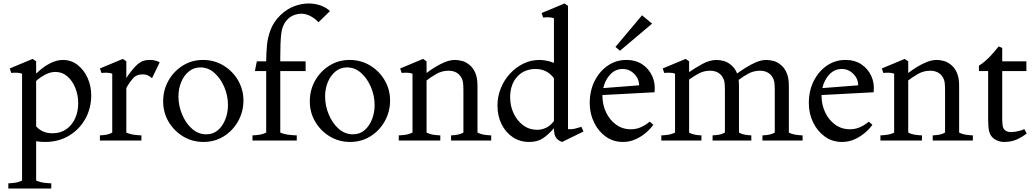

<svg xmlns="http://www.w3.org/2000/svg" viewBox="-20 -809 5943 1105"><path d="M240 8Q227 8 214 7Q201 6 188 4V230Q211 240 236 243Q261 246 275 246V276H28V246Q41 246 64 243Q87 240 107 230V-385Q94 -390 76.5 -390.5Q59 -391 45 -389L36 -415L168 -470L188 -456V-385Q224 -421 264 -442.5Q304 -464 342 -464Q390 -464 427 -435Q464 -406 484.5 -359.5Q505 -313 505 -261Q505 -186 471 -125Q437 -64 377 -28Q317 8 240 8ZM188 -82Q223 -42 282 -42Q328 -42 361 -65Q394 -88 412 -127Q430 -166 430 -215Q430 -262 413.5 -303Q397 -344 367.5 -369.5Q338 -395 299 -395Q270 -395 241 -380Q212 -365 188 -343Z M555 0V-30Q566 -30 587 -33Q608 -36 626 -46V-385Q613 -390 595.5 -390.5Q578 -391 564 -389L555 -415L687 -470L707 -456V-360Q731 -397 760 -428Q789 -459 825 -463Q870 -468 899 -450L855 -359Q847 -367 833 -374Q819 -381 801 -381Q765 -381 744 -356.5Q723 -332 707 -303V-46Q730 -36 755 -33Q780 -30 794 -30V0Z M1151 8Q1087 8 1034.5 -23.5Q982 -55 950.5 -108Q919 -161 919 -226Q919 -291 949.5 -345Q980 -399 1032 -431.5Q1084 -464 1148 -464Q1214 -464 1267 -431.5Q1320 -399 1350.5 -346Q1381 -293 1381 -231Q1381 -166 1350.5 -111.5Q1320 -57 1268 -24.5Q1216 8 1151 8ZM1167 -36Q1207 -36 1234.5 -60Q1262 -84 1277 -122.5Q1292 -161 1292 -204Q1292 -258 1271 -307.5Q1250 -357 1214.5 -389Q1179 -421 1133 -421Q1095 -421 1066.5 -397.5Q1038 -374 1022.5 -336Q1007 -298 1007 -254Q1007 -201 1028 -150.5Q1049 -100 1085 -68Q1121 -36 1167 -36Z M1458 -456H1512Q1512 -501 1516.5 -548.5Q1521 -596 1538.5 -640.5Q1556 -685 1594 -722Q1632 -758 1674 -773.5Q1716 -789 1756 -789Q1794 -789 1826.5 -777Q1859 -765 1879 -745L1813 -681Q1794 -702 1767.5 -716Q1741 -730 1715 -730Q1692 -730 1669.5 -721Q1647 -712 1630 -692Q1604 -663 1598.5 -614.5Q1593 -566 1593 -481V-456H1739V-400H1593V-46Q1617 -36 1645 -33Q1673 -30 1688 -30V0H1433V-30Q1446 -30 1469 -33Q1492 -36 1512 -46V-400H1447Z M1995 8Q1931 8 1878.5 -23.5Q1826 -55 1794.5 -108Q1763 -161 1763 -226Q1763 -291 1793.5 -345Q1824 -399 1876 -431.5Q1928 -464 1992 -464Q2058 -464 2111 -431.5Q2164 -399 2194.5 -346Q2225 -293 2225 -231Q2225 -166 2194.5 -111.5Q2164 -57 2112 -24.5Q2060 8 1995 8ZM2011 -36Q2051 -36 2078.5 -60Q2106 -84 2121 -122.5Q2136 -161 2136 -204Q2136 -258 2115 -307.5Q2094 -357 2058.5 -389Q2023 -421 1977 -421Q1939 -421 1910.5 -397.5Q1882 -374 1866.5 -336Q1851 -298 1851 -254Q1851 -201 1872 -150.5Q1893 -100 1929 -68Q1965 -36 2011 -36Z M2275 0V-30Q2288 -30 2311 -33Q2334 -36 2354 -46V-385Q2341 -390 2323.5 -390.5Q2306 -391 2292 -389L2283 -415L2415 -470L2435 -456V-389Q2457 -406 2484.5 -423Q2512 -440 2541.5 -452Q2571 -464 2599 -464Q2617 -464 2640.5 -458Q2664 -452 2687 -431Q2705 -415 2716.5 -387Q2728 -359 2728 -314V-46Q2748 -36 2771 -33Q2794 -30 2807 -30V0H2576V-30Q2587 -30 2608 -33Q2629 -36 2647 -46V-289Q2647 -314 2645 -332Q2643 -350 2633 -366Q2622 -384 2603.5 -393Q2585 -402 2562 -402Q2523 -402 2490.5 -383Q2458 -364 2435 -346V-46Q2455 -36 2478 -33Q2501 -30 2514 -30V0Z M3026 8Q2972 8 2931 -19.5Q2890 -47 2866.5 -94.5Q2843 -142 2843 -202Q2843 -253 2862 -300.5Q2881 -348 2914.5 -384.5Q2948 -421 2991.5 -442.5Q3035 -464 3084 -464Q3125 -464 3168 -447V-704Q3155 -709 3137.5 -709.5Q3120 -710 3106 -708L3097 -734L3229 -789L3249 -775V-66Q3270 -64 3290.5 -69Q3311 -74 3326 -79L3338 -52L3215 8Q3193 0 3183 -13Q3173 -26 3170.5 -41Q3168 -56 3168 -67V-71Q3136 -34 3104.5 -13Q3073 8 3026 8ZM2916 -249Q2916 -199 2936 -156.5Q2956 -114 2991 -88Q3026 -62 3072 -62Q3097 -62 3121.5 -73Q3146 -84 3168 -112V-359Q3128 -412 3063 -412Q2997 -412 2956.5 -367.5Q2916 -323 2916 -249Z M3374 -215Q3374 -288 3403 -344.5Q3432 -401 3480.5 -433Q3529 -465 3588 -464Q3638 -464 3676 -439Q3714 -414 3733.5 -371.5Q3753 -329 3747 -278L3447 -262V-259Q3447 -207 3468 -162.5Q3489 -118 3526 -91.5Q3563 -65 3610 -65Q3644 -65 3672 -78.5Q3700 -92 3719 -109L3740 -91Q3725 -69 3698.5 -46Q3672 -23 3638 -7.5Q3604 8 3565 8Q3509 8 3466 -23Q3423 -54 3398.5 -105Q3374 -156 3374 -215ZM3564 -412Q3521 -412 3491.5 -380Q3462 -348 3452 -302L3658 -318Q3658 -356 3630 -384Q3602 -412 3564 -412ZM3548 -517 3522 -539 3675 -721 3733 -673Z M3786 0V-30Q3799 -30 3822 -33Q3845 -36 3865 -46V-385Q3852 -390 3834.5 -390.5Q3817 -391 3803 -389L3794 -415L3926 -470L3946 -456V-394Q3979 -417 4021.5 -440.5Q4064 -464 4104 -464Q4122 -464 4145.5 -458Q4169 -452 4192 -431Q4201 -423 4209 -411.5Q4217 -400 4222 -386Q4244 -402 4272.5 -420Q4301 -438 4331.5 -451Q4362 -464 4391 -464Q4409 -464 4432.5 -458Q4456 -452 4479 -431Q4497 -415 4508.5 -387Q4520 -359 4520 -314V-46Q4540 -36 4563 -33Q4586 -30 4599 -30V0H4368V-30Q4379 -30 4400 -33Q4421 -36 4439 -46V-289Q4439 -314 4437 -332Q4435 -350 4425 -366Q4414 -384 4395.5 -393Q4377 -402 4354 -402Q4317 -402 4285.5 -384.5Q4254 -367 4231 -349Q4232 -342 4232.5 -333Q4233 -324 4233 -314V-46Q4251 -36 4272 -33Q4293 -30 4304 -30V0H4081V-30Q4092 -30 4113 -33Q4134 -36 4152 -46V-289Q4152 -314 4150 -332Q4148 -350 4138 -366Q4127 -384 4108.5 -393Q4090 -402 4067 -402Q4030 -402 3999.5 -385Q3969 -368 3946 -351V-46Q3964 -36 3985 -33Q4006 -30 4017 -30V0Z M4635 -215Q4635 -288 4664 -344.5Q4693 -401 4741.5 -433Q4790 -465 4849 -464Q4899 -464 4937 -439Q4975 -414 4994.5 -371.5Q5014 -329 5008 -278L4708 -262V-259Q4708 -207 4729 -162.5Q4750 -118 4787 -91.5Q4824 -65 4871 -65Q4905 -65 4933 -78.5Q4961 -92 4980 -109L5001 -91Q4986 -69 4959.5 -46Q4933 -23 4899 -7.5Q4865 8 4826 8Q4770 8 4727 -23Q4684 -54 4659.5 -105Q4635 -156 4635 -215ZM4825 -412Q4782 -412 4752.5 -380Q4723 -348 4713 -302L4919 -318Q4919 -356 4891 -384Q4863 -412 4825 -412Z M5047 0V-30Q5060 -30 5083 -33Q5106 -36 5126 -46V-385Q5113 -390 5095.5 -390.5Q5078 -391 5064 -389L5055 -415L5187 -470L5207 -456V-389Q5229 -406 5256.5 -423Q5284 -440 5313.5 -452Q5343 -464 5371 -464Q5389 -464 5412.5 -458Q5436 -452 5459 -431Q5477 -415 5488.5 -387Q5500 -359 5500 -314V-46Q5520 -36 5543 -33Q5566 -30 5579 -30V0H5348V-30Q5359 -30 5380 -33Q5401 -36 5419 -46V-289Q5419 -314 5417 -332Q5415 -350 5405 -366Q5394 -384 5375.5 -393Q5357 -402 5334 -402Q5295 -402 5262.5 -383Q5230 -364 5207 -346V-46Q5227 -36 5250 -33Q5273 -30 5286 -30V0Z M5758 8Q5736 8 5715 -2Q5694 -12 5683 -29Q5674 -43 5670.5 -64Q5667 -85 5667 -122V-400H5614V-431Q5634 -443 5655 -462Q5676 -481 5695 -503Q5714 -525 5728 -542L5748 -533V-456H5887V-400H5748V-127Q5748 -96 5751.5 -80.5Q5755 -65 5769 -56Q5782 -48 5803.5 -49Q5825 -50 5845.5 -55.5Q5866 -61 5875 -66L5889 -41Q5864 -21 5832.5 -6.5Q5801 8 5758 8Z"/></svg>

Font: Joan
Style: Regular
Weight: 400
Designer: Paolo Biagini
Version: Version 1.001; ttfautohint (v1.8.4.7-5d5b);gftools[0.9.30]